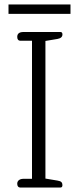

<svg xmlns="http://www.w3.org/2000/svg" viewBox="-20 -838 354 858"><path d="M18 -818H295V-776H18ZM57 -17Q57 -27 64.5 -33Q72 -39 86 -39H123V-656H70Q64 -656 60.5 -660.5Q57 -665 57 -673Q57 -695 85 -695H250Q259 -695 259 -684Q259 -668 237 -664L183 -655V-40L237 -31Q250 -29 254.5 -24Q259 -19 259 -11Q259 0 250 0H70Q64 0 60.5 -4.5Q57 -9 57 -17Z"/></svg>

Font: Maitree Light
Style: Regular
Weight: 300
Designer: CadsonDemak Team
Foundry: CadsonDemak
Version: Version 1.001